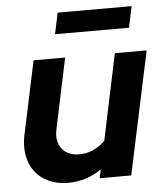

<svg xmlns="http://www.w3.org/2000/svg" viewBox="-52 -759 688 812"><g transform="rotate(-5 292.0 -352.5)"><path d="M238 -521 175 -223Q164 -172 188.5 -140Q213 -108 263 -108Q294 -108 321.5 -120.5Q349 -133 372 -155L449 -521H584L473 0H339L347 -37Q316 -15 280 -3.5Q244 8 205 8Q159 8 123 -8.5Q87 -25 65 -54Q43 -83 35.5 -123Q28 -163 38 -210L104 -521ZM537 -713 518 -623H204L223 -713Z"/></g></svg>

Font: Red Hat Display
Style: Bold Italic
Weight: 700
Italic angle: -12°
Designer: Pentagram / MCKL
Foundry: Pentagram / MCKL
Version: Version 1.003; Red Hat Display Bold Italic